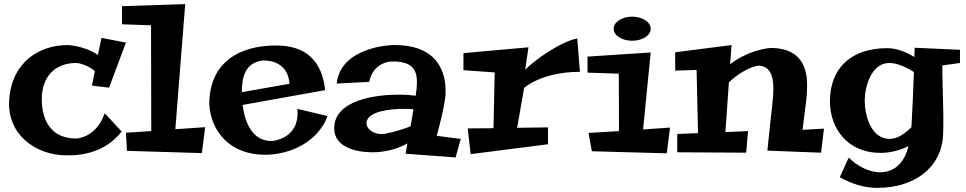

<svg xmlns="http://www.w3.org/2000/svg" viewBox="-20 -731 4694 933"><path d="M489 -181C447 -59 350 -58 350 -58C233 -58 183 -139 183 -250C183 -351 241 -425 350 -425C350 -425 393 -424 441 -386L427 -315L510 -305L592 -524L473 -547L456 -464C385 -511 308 -512 308 -512C175 -512 39 -433 25 -250C11 -80 151 24 305 24C346 24 482 24 571 -92Z M832 -103 880 -711 573 -701V-613L714 -608L715 -94L592 -86L597 2L961 13L977 -113Z M1425 -202C1439 -54 1302 -46 1302 -46C1210 -43 1170 -131 1159 -221L1560 -293C1541 -476 1420 -510 1321 -510C1144 -510 997 -429 997 -224C1005 -90 1100 21 1267 21C1387 21 1523 -38 1572 -167ZM1155 -283C1155 -355 1171 -427 1257 -437C1257 -437 1378 -447 1387 -324Z M2102 -71C2141 -210 2145 -271 2145 -271C2148 -333 2142 -517 1887 -512C1887 -512 1636 -506 1616 -325L1774 -333C1793 -428 1878 -432 1878 -432C1976 -436 2006 -397 2006 -334C2006 -312 2004 -290 2000 -266C1978 -269 1950 -271 1915 -271C1816 -271 1604 -249 1604 -107C1604 -17 1708 9 1789 9C1844 9 1904 -3 1960 -34C1960 -34 1954 -4 1951 16L2194 34L2219 -56ZM1989 -200C1985 -173 1980 -144 1975 -117C1944 -105 1899 -90 1850 -81C1802 -73 1761 -101 1761 -132C1761 -193 1888 -202 1937 -202C1956 -202 1974 -201 1989 -200Z M2493 -110 2527 -304C2527 -304 2612 -382 2798 -382L2785 -544C2704 -529 2576 -438 2532 -392L2548 -501L2232 -473V-390L2384 -379L2378 -108L2253 -107L2267 18L2643 -30V-112Z M3105 -102 3142 -476 2835 -456V-378L2987 -373L2988 -94L2840 -85L2856 4L3220 14L3236 -111ZM3142 -591C3142 -624 3102 -650 3052 -650C3002 -650 2962 -624 2962 -591C2962 -559 3002 -533 3052 -533C3102 -533 3142 -559 3142 -591Z M3505 -89 3522 -331C3605 -408 3666 -412 3666 -412C3721 -410 3738 -363 3738 -304C3738 -247 3732 -228 3709 1L3970 11L3984 -106L3880 -100C3896 -241 3902 -249 3902 -318C3902 -426 3853 -498 3724 -498C3724 -498 3623 -492 3528 -419L3535 -512L3261 -477V-388L3365 -391L3372 -84L3271 -80V9L3606 11L3615 -94Z M4645 -489 4425 -499C4425 -499 4424 -481 4423 -454C4387 -476 4340 -497 4292 -497C4116 -497 4013 -400 4013 -239C4013 -103 4102 12 4258 12C4305 12 4353 0 4395 -21C4375 55 4333 106 4255 106C4201 106 4144 74 4104 35L4061 130C4115 161 4178 182 4243 182C4420 182 4557 87 4563 -80C4567 -193 4559 -299 4559 -413L4645 -425ZM4410 -130C4409 -124 4409 -118 4409 -113C4378 -82 4341 -56 4304 -56C4209 -56 4182 -176 4182 -242C4182 -305 4212 -425 4301 -425C4339 -425 4384 -405 4421 -381C4418 -302 4414 -199 4410 -130Z"/></svg>

Font: Peralta
Style: Regular
Weight: 400
Designer: Astigmatic (AOETI)
Foundry: Astigmatic (AOETI)
Version: Version 1.000